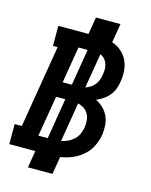

<svg xmlns="http://www.w3.org/2000/svg" viewBox="-136 -924 872 1112"><g transform="rotate(15 300.0 -368.0)"><path d="M142 102 159 0H3V-120H46L128 -615H100V-735H281L298 -838H445L426 -724Q456 -714 480.5 -693.5Q505 -673 518.5 -645Q532 -617 535 -583.5Q538 -550 532 -517Q529 -495 521 -473Q513 -451 498 -432.5Q483 -414 463 -400.5Q443 -387 422 -378Q446 -366 466 -347Q486 -328 497.5 -303Q509 -278 511 -249Q513 -220 509 -191Q503 -156 486.5 -122Q470 -88 441 -63Q412 -38 377.5 -23.5Q343 -9 307 -4L289 102ZM209 -426H264L300 -644H245ZM344 -431Q359 -436 373.5 -445.5Q388 -455 398.5 -468.5Q409 -482 414.5 -497.5Q420 -513 422 -529Q425 -545 425 -562Q425 -579 419.5 -594.5Q414 -610 403.5 -621.5Q393 -633 378 -639L343 -431ZM209 -91 249 -335H194L153 -91ZM288 -95Q308 -99 327.5 -108Q347 -117 363 -132Q379 -147 387.5 -166.5Q396 -186 399 -206Q403 -227 401 -248Q399 -269 389.5 -286.5Q380 -304 363.5 -315Q347 -326 327 -331Z"/></g></svg>

Font: Iosevka Slab HvExObl
Style: Regular
Weight: 900
Width: 7
Italic angle: -9°
Monospace: yes
Designer: Belleve Invis
Foundry: Belleve Invis
Version: Version 11.1.1; ttfautohint (v1.8.3)